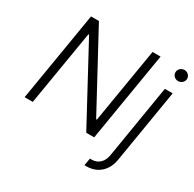

<svg xmlns="http://www.w3.org/2000/svg" viewBox="-195 -940 1371 1354"><g transform="rotate(30 490.0 -262.5)"><path d="M738.3 -727.3 617.5 0H552.9L224.4 -609H218.8L117.5 0H51.1L171.9 -727.3H236.2L565.7 -117.5H571.4L672.9 -727.3ZM878.2 -545.5H941.8L842.7 52.9Q831 123.2 785.3 163.9Q739.7 204.5 670.8 204.5Q661.6 204.5 656.2 204.2L666.5 144.9H680Q719.1 144.9 745.4 120.7Q771.7 96.6 779.5 52.9ZM931.1 -639.2Q911.2 -639.2 897.4 -652.9Q883.5 -666.5 884.2 -685.7Q884.9 -703.8 899 -717Q913 -730.1 932.2 -730.1Q952.1 -730.1 965.7 -716.4Q979.4 -702.8 979 -683.6Q978.3 -665.5 964.3 -652.3Q950.3 -639.2 931.1 -639.2Z"/></g></svg>

Font: Karasuma Gothic
Style: Light Italic
Weight: 300
Italic angle: 9.39998°
Designer: Rasmus Andersson / Ryoko Nishizuka
Foundry: rsms
Version: Version 1.00